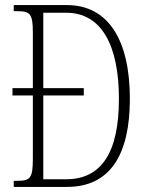

<svg xmlns="http://www.w3.org/2000/svg" viewBox="-20 -734 575 754"><path d="M34 0H243C413 0 490 -127 490 -346C490 -577 405 -714 243 -714H34V-690H48C97 -690 109 -681 109 -608V-388H29V-359H109V-110C109 -33 98 -24 48 -24H34ZM239 -30H150V-359H309V-388H150V-684H240C378 -684 447 -557 447 -346C447 -134 378 -30 239 -30Z"/></svg>

Font: Noto Serif Georgian ExtraCondensed ExtraLight
Style: Regular
Weight: 200
Width: 2
Designer: Monotype Design Team, Akaki Razmadze
Foundry: Google LLC
Version: Version 2.003